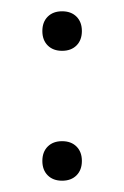

<svg xmlns="http://www.w3.org/2000/svg" viewBox="-20 -310 220 340"><path d="M90 10Q74 10 64.5 0.5Q55 -9 55 -25Q55 -41 64.5 -50.5Q74 -60 90 -60Q106 -60 115.5 -50.5Q125 -41 125 -25Q125 -9 115.5 0.5Q106 10 90 10ZM90 -220Q74 -220 64.5 -229.5Q55 -239 55 -255Q55 -271 64.5 -280.5Q74 -290 90 -290Q106 -290 115.5 -280.5Q125 -271 125 -255Q125 -239 115.5 -229.5Q106 -220 90 -220Z"/></svg>

Font: Dongle Light
Style: Regular
Weight: 300
Designer: Yanghee Ryu
Foundry: Yanghee Ryu
Version: Version 2.000